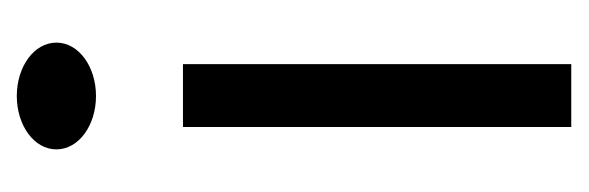

<svg xmlns="http://www.w3.org/2000/svg" viewBox="-250 -434 684 223"><g transform="rotate(-90 91.5 -322.0)"><path d="M30 -598C30 -572 58 -552 92 -552C126 -552 154 -572 154 -598C154 -624 126 -644 92 -644C58 -644 30 -624 30 -598ZM56 0H129V-451H56Z"/></g></svg>

Font: Charger Sport
Style: DfExt
Weight: 400
Designer: Jasper
Foundry: Cannot Into Space Fonts
Version: Version 1.1